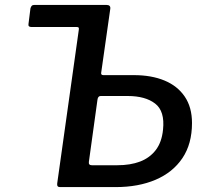

<svg xmlns="http://www.w3.org/2000/svg" viewBox="-20 -762 841 782"><path d="M224 0Q211 0 213 -15L301 -641Q302 -648 300 -650Q298 -652 292 -652H108Q94 -652 96 -664L104 -728Q106 -735 109.5 -738.5Q113 -742 121 -742H413Q432 -742 429 -725L392 -465Q391 -456 401 -456H525Q597 -456 650 -434Q703 -412 732.5 -368.5Q762 -325 762 -261Q762 -176 723 -118Q684 -60 614 -30Q544 0 451 0ZM354 -89H458Q511 -89 550.5 -104Q590 -119 614.5 -151Q639 -183 644 -234Q652 -309 612 -340Q572 -371 500 -371H390Q379 -371 377 -356L342 -103Q340 -89 354 -89Z"/></svg>

Font: Libre Franklin Medium
Style: Italic
Weight: 500
Italic angle: -8°
Designer: Pablo Impallari, Rodrigo Fuenzalida, Nhung Nguyen
Foundry: Impallari Type
Version: Version 3.000